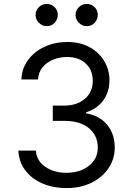

<svg xmlns="http://www.w3.org/2000/svg" viewBox="-20 -952 676 982"><path d="M218.8 -818.2Q196.4 -818.2 179.2 -835.4Q161.9 -852.6 161.9 -875Q161.9 -899.5 179.2 -915.7Q196.4 -931.8 218.8 -931.8Q243.3 -931.8 259.4 -915.7Q275.6 -899.5 275.6 -875Q275.6 -852.6 259.4 -835.4Q243.3 -818.2 218.8 -818.2ZM423.3 -818.2Q400.9 -818.2 383.7 -835.4Q366.5 -852.6 366.5 -875Q366.5 -899.5 383.7 -915.7Q400.9 -931.8 423.3 -931.8Q447.8 -931.8 464 -915.7Q480.1 -899.5 480.1 -875Q480.1 -852.6 464 -835.4Q447.8 -818.2 423.3 -818.2ZM321 9.9Q250.7 9.9 195.8 -14.2Q141 -38.4 108.8 -81.5Q76.7 -124.6 73.9 -181.8H163.4Q167.3 -129.3 211.8 -98.7Q256.4 -68.2 319.6 -68.2Q389.6 -68.2 434.8 -103.9Q480.1 -139.6 480.1 -197.4Q480.1 -257.8 435.5 -295.8Q391 -333.8 308.2 -333.8H250V-411.9H308.2Q372.9 -411.9 413.7 -446.4Q454.5 -480.8 454.5 -538.4Q454.5 -593.4 418.7 -627Q382.8 -660.5 322.4 -660.5Q284.8 -660.5 251.6 -646.8Q218.4 -633.2 197.4 -607.4Q176.5 -581.7 174.7 -545.5H89.5Q91.6 -602.6 123.9 -645.8Q156.2 -688.9 208.6 -713.1Q261 -737.2 323.9 -737.2Q391.3 -737.2 439.6 -710Q487.9 -682.9 513.8 -638.5Q539.8 -594.1 539.8 -542.6Q539.8 -481.2 507.6 -437.9Q475.5 -394.5 420.5 -377.8V-372.2Q489.3 -360.8 528.1 -313.7Q566.8 -266.7 566.8 -197.4Q566.8 -138.1 534.6 -91.1Q502.5 -44 447.1 -17Q391.7 9.9 321 9.9Z"/></svg>

Font: Linik Sans
Style: Regular
Weight: 400
Designer: Rasmus Andersson (font), Marc Monis (original base), Kil Hyung-jin (Pretendard portions), Cristiano Sobral (main changes
Foundry: rsms
Version: Version 3.018;May 31, 2022;FontCreator 14.0.0.2814 64-bit; t